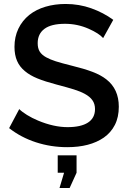

<svg xmlns="http://www.w3.org/2000/svg" viewBox="-20 -735 651 968"><path d="M311 -715Q256 -715 209 -701Q162 -687 128 -660Q92 -631 72.5 -590Q53 -549 53 -499Q53 -458 66 -428Q79 -398 106 -376Q131 -355 169 -339.5Q207 -324 264 -309Q321 -294 353 -284Q385 -274 407 -262Q433 -248 446 -229.5Q459 -211 459 -185Q459 -140 423.5 -117Q388 -94 321 -94Q251 -94 172 -127Q141 -140 116 -155.5Q91 -171 77 -185L26 -89Q86 -42 161.5 -17.5Q237 7 319 7Q433 7 503 -41Q539 -66 559 -105Q579 -144 579 -197Q579 -286 516 -335Q488 -357 445.5 -373Q403 -389 345 -403Q289 -417 261 -426Q233 -435 213 -446Q191 -458 180.5 -474.5Q170 -491 170 -517Q170 -564 204 -589.5Q238 -615 308 -615Q370 -615 427 -590Q479 -567 500 -543L551 -635Q502 -671 440.5 -693Q379 -715 311 -715ZM366 136V48H271V136H303L280 213H331Z"/></svg>

Font: RT Raleway SemiBold
Style: Regular
Weight: 400
Designer: Matt McInerney, Pablo Impallari, Rodrigo Fuenzalida — Edited by Milan Moffatt in April 2016
Foundry: Matt McInerney, Pablo Impallari, Rodrigo Fuenzalida — Edited by Milan Moffatt in April 2016
Version: Version 3.001